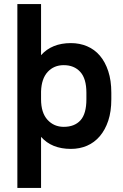

<svg xmlns="http://www.w3.org/2000/svg" viewBox="-20 -720 600 940"><path d="M327 9Q233 9 181 -50V200H65V-700H181V-450Q234 -509 327 -509Q370 -509 406.5 -493.5Q443 -478 469 -447.5Q495 -417 510 -371.5Q525 -326 525 -266V-234Q525 -174 510 -129Q495 -84 468.5 -53Q442 -22 406 -6.5Q370 9 327 9ZM292 -99Q345 -99 374 -131Q403 -163 403 -234V-266Q403 -335 373 -368Q343 -401 292 -401Q244 -401 213.5 -368Q183 -335 181 -272V-234Q181 -168 212.5 -133.5Q244 -99 292 -99Z"/></svg>

Font: Retni Sans
Style: Bold
Weight: 700
Designer: Vitaly Kuzmin
Foundry: ParaType Ltd.
Version: Version 1.00;March 2, 2019;FontCreator 11.5.0.2425 64-bit; t